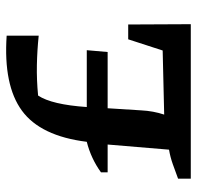

<svg xmlns="http://www.w3.org/2000/svg" viewBox="-28 -623 651 635"><g transform="rotate(-90 297.5 -305.5)"><path d="M24 0V-42Q48 -51 72 -59.5Q96 -68 120 -72L137 -275H45V-297Q67 -313 92.5 -325Q118 -337 146 -344Q165 -497 249 -558.5Q333 -620 497 -609V-503Q449 -508 400 -509Q351 -510 299 -505Q269 -460 261 -344H449L443 -275H257L250 -164Q248 -124 236 -88L448 -93L485 -207H534L535 0Z"/></g></svg>

Font: Piazzolla SemiBold
Style: Regular
Weight: 600
Designer: Juan Pablo del Peral
Foundry: Huerta Tipografica
Version: Version 1.330